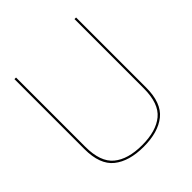

<svg xmlns="http://www.w3.org/2000/svg" viewBox="-186 -803 936 936"><g transform="rotate(-45 282.5 -334.5)"><path d="M272 4.5Q372 4.5 428.2 -40.5Q484.5 -85.5 484.5 -192V-674.5H473.5V-197Q473.5 -92.5 421.2 -49.5Q369 -6.5 272 -6.5Q175 -6.5 122.8 -49.5Q70.5 -92.5 70.5 -197V-674.5H59.5V-192Q59.5 -85.5 115.8 -40.5Q172 4.5 272 4.5Z"/></g></svg>

Font: Anybody Thin
Style: Regular
Weight: 100
Designer: Tyler Finck
Foundry: Etcetera Type Company
Version: Version 1.114;gftools[0.9.25]